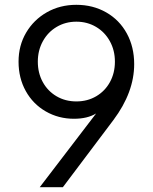

<svg xmlns="http://www.w3.org/2000/svg" viewBox="-20 -777 637 797"><path d="M379 -306Q343 -284 287 -284Q223 -284 170 -314.5Q117 -345 87 -399Q57 -453 57 -521Q57 -588 88.5 -641.5Q120 -695 174.5 -726Q229 -757 297 -757Q366 -757 421 -725.5Q476 -694 506.5 -638Q537 -582 537 -511Q537 -394 451 -279L241 0H145ZM297 -356Q343 -356 379.5 -377.5Q416 -399 436.5 -436.5Q457 -474 457 -521Q457 -568 436 -606Q415 -644 378.5 -665.5Q342 -687 297 -687Q252 -687 215.5 -665.5Q179 -644 158 -606Q137 -568 137 -521Q137 -474 157.5 -436.5Q178 -399 214.5 -377.5Q251 -356 297 -356Z"/></svg>

Font: Evergrow Sans 
Style: Regular
Weight: 400
Foundry: 10Web
Version: Version 1.000